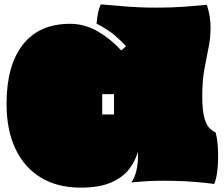

<svg xmlns="http://www.w3.org/2000/svg" viewBox="-20 -825 1027 879"><path d="M349 34Q244 34 168 -11.5Q92 -57 51 -143Q10 -229 10 -350Q10 -525 84.5 -620.5Q159 -716 301 -716Q369 -716 429 -680.5Q489 -645 535 -594L557 -613Q535 -638 505 -663.5Q475 -689 422 -717Q424 -742 429 -766Q434 -790 441 -805Q484 -801 554 -795.5Q624 -790 697 -790Q768 -790 826.5 -794.5Q885 -799 927 -803Q936 -775 940 -749.5Q944 -724 944 -698Q944 -651 934.5 -605.5Q925 -560 915.5 -507.5Q906 -455 906 -385Q906 -322 915 -288Q924 -254 938 -239.5Q952 -225 967 -219Q976 -185 978 -140Q980 -95 976 -52.5Q972 -10 961 17Q921 12 875 8Q829 4 776 3Q725 2 690 3Q655 4 630 6Q605 8 581 10Q593 -5 600.5 -29.5Q608 -54 610.5 -81Q613 -108 611 -130Q600 -88 571 -50.5Q542 -13 488.5 10.5Q435 34 349 34ZM448 -301H502V-394H448Z"/></svg>

Font: Oi
Style: Regular
Weight: 400
Designer: Kostas Bartsokas, Mohamad Dakak
Foundry: Foundry5
Version: Version 4.000